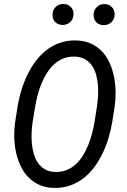

<svg xmlns="http://www.w3.org/2000/svg" viewBox="-20 -921 627 951"><path d="M535.6 -314.9Q529.3 -277.3 517.8 -238.5Q506.3 -199.7 489 -163.3Q471.7 -127 448.2 -94.7Q424.8 -62.5 394.8 -39.1Q364.7 -15.6 327.9 -2.4Q291 10.7 247.1 9.8Q205.1 8.8 173.1 -6.1Q141.1 -21 118.2 -45.4Q95.2 -69.8 80.6 -102.1Q65.9 -134.3 58.6 -169.9Q51.3 -205.6 50.5 -242.7Q49.8 -279.8 54.7 -314.5L67.4 -395.5Q73.7 -433.1 85.2 -471.9Q96.7 -510.7 114 -547.1Q131.3 -583.5 155 -615.7Q178.7 -647.9 208.7 -671.6Q238.8 -695.3 275.6 -708.5Q312.5 -721.7 356.4 -720.7Q398.9 -719.7 430.9 -704.8Q462.9 -689.9 485.8 -665.5Q508.8 -641.1 523.2 -608.9Q537.6 -576.7 544.7 -540.8Q551.8 -504.9 552.5 -467.5Q553.2 -430.2 548.3 -395.5ZM460.9 -397.5Q463.9 -419.9 465.6 -446.3Q467.3 -472.7 465.1 -499.3Q462.9 -525.9 456.1 -551Q449.2 -576.2 435.8 -595.7Q422.4 -615.2 401.6 -627.4Q380.9 -639.6 350.6 -640.6Q318.8 -641.6 293.2 -631.1Q267.6 -620.6 247.3 -601.8Q227.1 -583 211.7 -558.3Q196.3 -533.7 185.1 -506.1Q173.8 -478.5 166.5 -450.2Q159.2 -421.9 154.8 -396.5L141.1 -314Q138.2 -292 136.7 -265.6Q135.3 -239.3 137.7 -212.4Q140.1 -185.5 147 -160.2Q153.8 -134.8 167.5 -115Q181.2 -95.2 201.9 -82.8Q222.7 -70.3 252.9 -69.3Q284.7 -68.4 310.5 -78.9Q336.4 -89.4 356.4 -108.2Q376.5 -127 391.6 -151.9Q406.7 -176.8 417.7 -204.3Q428.7 -231.9 436 -260.3Q443.4 -288.6 447.8 -314.5ZM240.2 -848.1Q240.2 -870.6 254.6 -885.5Q269 -900.4 292 -901.4Q314.5 -901.9 329.6 -887.5Q344.7 -873 344.2 -850.1Q343.8 -827.6 329.1 -813Q314.5 -798.3 292 -797.4Q269 -796.9 254.4 -811Q239.7 -825.2 240.2 -848.1ZM443.4 -847.2Q443.8 -869.6 458.3 -884.8Q472.7 -899.9 495.6 -900.9Q518.6 -901.4 533.2 -887Q547.9 -872.6 547.9 -849.1Q547.4 -826.7 532.7 -812Q518.1 -797.4 495.1 -796.4Q472.7 -795.9 458 -810.1Q443.4 -824.2 443.4 -847.2Z"/></svg>

Font: TypoPRO Roboto Mono
Style: Italic
Weight: 400
Designer: Google
Version: Version 2.000986; 2015; ttfautohint (v1.3)